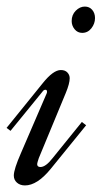

<svg xmlns="http://www.w3.org/2000/svg" viewBox="-77 -564 312 584"><path d="M181 -544Q195 -544 203.5 -534Q212 -524 212 -509Q212 -492 201 -478Q190 -464 173 -464Q159 -464 150 -475Q141 -486 141 -500Q141 -519 153.5 -531.5Q166 -544 181 -544ZM65 -280Q66 -282 66 -285Q66 -291 61 -291Q56 -291 52 -285L-45 -166L-57 -175L53 -311Q85 -351 108 -351Q121 -351 128 -343.5Q135 -336 135 -326Q135 -310 123 -281L41 -83Q36 -68 36 -65Q36 -56 46 -56Q62 -56 83 -83L172 -193L185 -183L77 -50Q36 0 -1 0Q-16 0 -25.5 -8.5Q-35 -17 -35 -30Q-35 -49 -13 -99Z"/></svg>

Font: Dynalight
Style: Regular
Weight: 400
Designer: Astigmatic (AOETI)
Foundry: Astigmatic (AOETI)
Version: Version 1.000